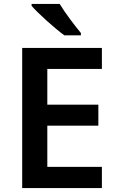

<svg xmlns="http://www.w3.org/2000/svg" viewBox="-20 -958 598 978"><path d="M284 -938H141V-928C173 -891 259 -813 308 -778H392V-790C361 -827 311 -893 284 -938ZM499 0V-108H221V-318H481V-425H221V-607H499V-714H93V0Z"/></svg>

Font: Noto Sans Vithkuqi SemiBold
Style: Regular
Weight: 600
Version: Version 1.001